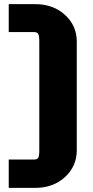

<svg xmlns="http://www.w3.org/2000/svg" viewBox="-20 -723 447 923"><path d="M349.1 -522.9V-1Q349.1 76.2 292.5 128.2Q235.8 180.2 148.9 180.2H22V43.9H144Q158.2 43.9 163.6 35.4Q168.9 26.9 168.9 0V-523.9Q168.9 -551.3 163.6 -560.1Q158.2 -568.8 144 -568.8H22V-703.1H148.9Q235.8 -703.1 292.5 -651.4Q349.1 -599.6 349.1 -522.9Z"/></svg>

Font: LT Superior Black
Style: Regular
Weight: 900
Designer: Daniel Lyons
Foundry: LyonsType
Version: Version 2.005